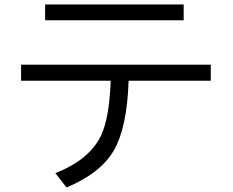

<svg xmlns="http://www.w3.org/2000/svg" viewBox="-20 -788 1039 858"><path d="M74.2 -499H921.9V-427.2H554.7Q547.9 -217.3 488.3 -115.2Q429.7 -14.2 277.3 49.8L227.5 -14.2Q379.9 -74.2 431.6 -182.6Q468.8 -260.7 474.6 -427.2H74.2ZM181.6 -768.1H800.8V-697.3H181.6Z"/></svg>

Font: UDEV Gothic 35
Style: Regular
Weight: 400
Version: v2.1.0; ttfautohint (v1.8.4.7-5d5b-dirty) -l 6 -r 45 -G 200 